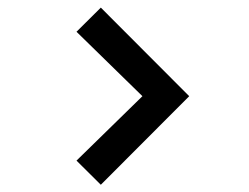

<svg xmlns="http://www.w3.org/2000/svg" viewBox="-20 -574 670 517"><path d="M489.5 -315 251.5 -76.5 186 -141.5 363.5 -315 186 -488.5 251.5 -553.5Z"/></svg>

Font: Hauora SemiBold
Style: Regular
Weight: 600
Designer: Wayne Shih
Foundry: WCYS
Version: Version 1.001